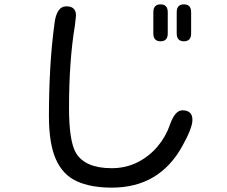

<svg xmlns="http://www.w3.org/2000/svg" viewBox="-20 -827 1040 879"><path d="M715 -638Q682 -638 682 -674V-771Q682 -807 715 -807Q748 -807 748 -771V-674Q748 -638 715 -638ZM822 -638Q789 -638 789 -674V-771Q789 -807 822 -807Q855 -807 855 -771V-674Q855 -638 822 -638ZM492 32Q395 32 331 2.5Q267 -27 235.5 -98.5Q204 -170 204 -296Q204 -408 210 -513.5Q216 -619 229 -716Q238 -798 284 -798Q328 -798 328 -756L323 -711Q296 -549 296 -333Q296 -256 304 -205Q312 -154 327 -128Q369 -57 491 -57Q556 -57 609.5 -84Q663 -111 701 -156Q739 -201 758 -256Q781 -322 815 -322Q861 -322 861 -278Q861 -241 814 -157Q709 32 492 32Z"/></svg>

Font: Huninn
Style: Regular
Weight: 400
Designer: justfont
Foundry: justfont
Version: Version 1.003